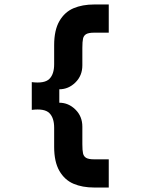

<svg xmlns="http://www.w3.org/2000/svg" viewBox="-20 -736 640 858"><path d="M222 -449V-534Q222 -601.2 245.4 -641.7Q268.8 -682.2 308.4 -699.1Q348 -716 401 -716H466V-590H401Q376.4 -590 365.3 -583.6Q354.2 -577.2 351.1 -563.7Q348 -550.2 348 -522V-444Q348 -398 317 -367.5Q286 -337 245 -337V-277Q286 -277 317 -246.5Q348 -216 348 -170V-92Q348 -63.8 351.1 -50.3Q354.2 -36.8 365.3 -30.4Q376.4 -24 401 -24H466V102H401Q348 102 308.4 85.1Q268.8 68.2 245.4 27.7Q222 -12.8 222 -80V-165Q222 -209.8 200.3 -230.9Q178.6 -252 122 -245V-369Q178.6 -362 200.3 -383.1Q222 -404.2 222 -449Z"/></svg>

Font: Fliege Mono Thin
Style: Regular
Weight: 100
Version: Version 0.020;Glyphs 3.3 (3306)